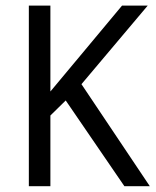

<svg xmlns="http://www.w3.org/2000/svg" viewBox="-20 -659 550 679"><path d="M509.8 -0.5H419.9L212.4 -303.7L158.2 -250.5V-0.5H82V-639.2H158.2V-335.4L411.6 -639.2H502.4L268.1 -361.3Z"/></svg>

Font: XL-Viking
Style: Regular
Weight: 400
Foundry: Ascender Corporation
Version: Version 1.10 March 23, 2015